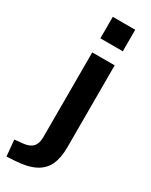

<svg xmlns="http://www.w3.org/2000/svg" viewBox="-306 -815 835 1061"><g transform="rotate(30 112.0 -285.0)"><path d="M71.3 -766.1H214.4V-628.9H71.3ZM-61 93.3 -8.8 88.1Q32.2 84.2 51.8 63.6Q71.3 43 71.3 2.4V-539.1H214.4V-17.1Q214.4 52.5 193.4 96.8Q172.4 141.1 125.1 165Q77.9 189 -2.4 193.4L-51.5 196.3Z"/></g></svg>

Font: Min Sans VF VF
Style: Regular
Weight: 400
Designer: Jinseong-Kim, NotoSansCJK, Nunito
Foundry: Jinseong-Kim
Version: Version 1.420;Glyphs 3.1.2 (3151)